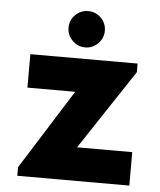

<svg xmlns="http://www.w3.org/2000/svg" viewBox="-51 -737 653 782"><g transform="rotate(5 275.5 -346.5)"><path d="M48.8 0V-35.2L253.9 -361.3H58.6V-498H497.1V-462.9L281.2 -136.7H506.8V0ZM278.3 -544.9Q248 -544.9 226.1 -566.9Q204.1 -588.9 204.1 -619.1Q204.1 -650.4 226.1 -671.9Q248 -693.4 278.3 -693.4Q308.6 -693.4 330.6 -671.9Q352.5 -650.4 352.5 -619.1Q352.5 -588.9 330.6 -566.9Q308.6 -544.9 278.3 -544.9Z"/></g></svg>

Font: Sen ExtraBold
Style: Regular
Weight: 800
Version: Version 2.000;gftools[0.9.31]